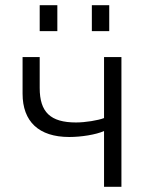

<svg xmlns="http://www.w3.org/2000/svg" viewBox="-20 -720 574 740"><path d="M67 -359C67 -252 129 -192 247 -192C293 -192 350 -201 381 -215V0H448V-500H381V-265C358 -256 309 -248 273 -248C174 -248 133 -288 133 -381V-500H67ZM133 -600H201V-700H133ZM334 -600H401V-700H334Z"/></svg>

Font: Perun Light
Style: Regular
Weight: 300
Foundry: Copyright (c) Stefan Peev, Context Ltd, 2016
Version: Version 1.089